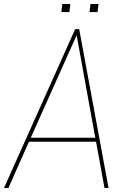

<svg xmlns="http://www.w3.org/2000/svg" viewBox="-34 -935 644 955"><path d="M339.8 -790H359.9L505.9 0H485.8L443.8 -230H109.9L7.8 0H-14.2ZM347.2 -759.8 119.1 -250H439.9ZM315.9 -915 311 -875H271L275.9 -915ZM456.1 -915 451.2 -875H411.1L416 -915Z"/></svg>

Font: Cooper Hewitt
Style: Thin Italic
Weight: 702
Designer: Village Type and Design LLC
Foundry: Cooper Hewitt Smithsonian Design Museum
Version: 1.000